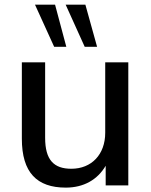

<svg xmlns="http://www.w3.org/2000/svg" viewBox="-20 -812 661 841"><path d="M268.1 9.8C346.7 9.8 407.2 -24.9 442.9 -85.9V0H542V-539.1H440.9V-230.5C440.9 -135.3 380.9 -72.8 292.5 -72.8C215.8 -72.8 177.7 -111.3 177.7 -208.5V-539.1H75.7V-204.6C75.7 -56.2 141.6 9.8 268.1 9.8ZM405.3 -606.9 354 -791.5H267.6L351.1 -606.9ZM270.5 -606.9 221.2 -791.5H133.3L217.3 -606.9Z"/></svg>

Font: Winston
Style: Regular
Weight: 400
Designer: Vernon Adams, Kim Jin-seong, David Berlow, Cristiano Sobral
Foundry: The Winston Project Authors
Version: Version 3.004